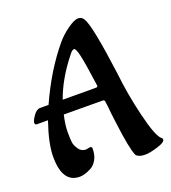

<svg xmlns="http://www.w3.org/2000/svg" viewBox="-137 -832 853 957"><g transform="rotate(-20 289.5 -353.5)"><path d="M290 -573Q211 -474 176 -375H177Q316 -375 336.5 -374.5Q357 -374 359 -376Q361 -378 362 -381Q345 -504 335 -548.5Q325 -593 315 -593Q305 -593 290 -573ZM201 -102 223 -106Q233 -106 233 -95Q233 -60 219 -36Q205 -12 184 -2Q150 15 126 15Q80 15 57 -19.5Q34 -54 34 -123.5Q34 -193 72 -304H14Q3 -304 3 -315Q3 -326 20 -350.5Q37 -375 56 -375H101Q172 -533 268 -648Q293 -678 329.5 -704Q366 -730 386 -730Q406 -730 416 -712Q442 -670 477 -405Q489 -291 518.5 -169.5Q548 -48 573 -28Q579 -24 579 -18Q579 -3 536.5 10Q494 23 471.5 23Q449 23 437 17.5Q425 12 422 6Q404 -33 386 -180L380 -227Q376 -274 372 -298L365 -303L156 -304Q144 -253 144 -215Q144 -177 146.5 -159.5Q149 -142 163 -122Q177 -102 201 -102Z"/></g></svg>

Font: Aladin
Style: Regular
Weight: 400
Designer: Angel Koziupa and Alejandro Paul
Foundry: Angel Koziupa and Alejandro Paul
Version: Version 1.000